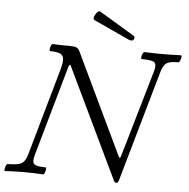

<svg xmlns="http://www.w3.org/2000/svg" viewBox="-65 -914 971 986"><g transform="rotate(5 420.5 -421.5)"><path d="M571 14Q562 14 556 0L284 -568L276 -567L141 -91Q131 -56 143 -45Q155 -34 202 -34Q206 -34 205 -24.5Q204 -15 200.5 -6Q197 3 192 3Q143 0 94 0Q46 0 -4 3Q-8 3 -7 -6Q-6 -15 -2 -24.5Q2 -34 6 -34Q58 -34 77.5 -45Q97 -56 107 -91L236 -546Q250 -596 237 -613.5Q224 -631 173 -631Q169 -631 170 -640.5Q171 -650 175 -659Q179 -668 183 -668Q205 -667 226.5 -666.5Q248 -666 270 -666Q296 -666 306 -661.5Q316 -657 323 -643L574 -117L581 -118L714 -575Q724 -610 711 -620.5Q698 -631 645 -631Q641 -631 642 -640.5Q643 -650 647.5 -659Q652 -668 656 -668Q679 -667 703 -666.5Q727 -666 750 -666Q774 -666 797.5 -666.5Q821 -667 845 -668Q849 -668 848 -659Q847 -650 843 -640.5Q839 -631 834 -631Q791 -631 774.5 -620.5Q758 -610 747 -575L583 0Q578 14 571 14ZM569 -725 387 -809Q375 -816 387 -837Q401 -862 413 -855L588 -750Q597 -746 598.5 -740Q600 -734 597 -729Q589 -716 569 -725Z"/></g></svg>

Font: Junicode
Style: Italic
Weight: 400
Italic angle: -11°
Designer: Peter S. Baker
Version: Version 2.100; ttfautohint (v1.8.4)